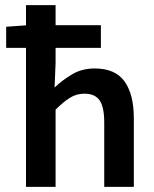

<svg xmlns="http://www.w3.org/2000/svg" viewBox="-20 -726 598 746"><path d="M81 0V-706H196V-482L192 -386Q224 -416 261.5 -438Q299 -460 348 -460Q428 -460 464 -409.5Q500 -359 500 -266V0H385V-250Q385 -310 367 -336Q349 -362 308 -362Q277 -362 251.5 -346Q226 -330 196 -300V0ZM4 -540V-622L86 -628H372V-540Z"/></svg>

Font: Source Sans 3 SemiBold
Style: Regular
Weight: 600
Designer: Paul D. Hunt
Foundry: Adobe
Version: Version 3.046;hotconv 1.0.118;makeotfexe 2.5.65603